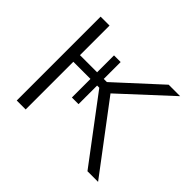

<svg xmlns="http://www.w3.org/2000/svg" viewBox="-155 -910 1125 1125"><g transform="rotate(45 408.0 -347.5)"><path d="M98 0V-695H172V-450H314V-590H369V-450H395Q469 -517 662 -695H757L457 -418Q637 -178 772 0H684L387 -395H369V-241H314V-395H172V0Z"/></g></svg>

Font: Coval
Style: ExtraLight
Weight: 250
Foundry: Context Ltd
Version: Version 001.000